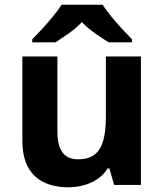

<svg xmlns="http://www.w3.org/2000/svg" viewBox="-20 -786 697 816"><path d="M579 -546V0H465L445 -70H437Q420 -42 393.5 -24.5Q367 -7 335 1.5Q303 10 269 10Q211 10 167 -11Q123 -32 99 -76Q75 -120 75 -190V-546H224V-227Q224 -169 245 -139Q266 -109 312 -109Q358 -109 383.5 -130Q409 -151 419.5 -191Q430 -231 430 -289V-546ZM416 -766Q430 -744 452.5 -716.5Q475 -689 499 -663Q523 -637 541 -619V-606H442Q416 -622 385 -643.5Q354 -665 328 -692Q302 -665 272 -644Q242 -623 216 -606H117V-619Q136 -638 159.5 -663.5Q183 -689 205.5 -716.5Q228 -744 242 -766Z"/></svg>

Font: Noto Sans Devanagari
Style: Bold
Weight: 700
Version: Version 2.003